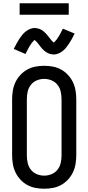

<svg xmlns="http://www.w3.org/2000/svg" viewBox="-20 -1145 540 1173"><path d="M250 8Q223 8 196.5 3Q170 -2 146.5 -15Q123 -28 104.5 -48Q86 -68 74.5 -92Q63 -116 58.5 -143Q54 -170 54 -196V-539Q54 -565 58.5 -592Q63 -619 74.5 -643Q86 -667 104.5 -687Q123 -707 146.5 -720Q170 -733 196.5 -738Q223 -743 250 -743Q277 -743 303.5 -738Q330 -733 353.5 -720Q377 -707 395.5 -687Q414 -667 425.5 -643Q437 -619 441.5 -592Q446 -565 446 -539V-196Q446 -170 441.5 -143Q437 -116 425.5 -92Q414 -68 395.5 -48Q377 -28 353.5 -15Q330 -2 303.5 3Q277 8 250 8ZM250 -72Q273 -72 295 -81Q317 -90 331.5 -108.5Q346 -127 351 -150Q356 -173 356 -196V-539Q356 -562 351 -585Q346 -608 331.5 -626.5Q317 -645 295 -654Q273 -663 250 -663Q227 -663 205 -654Q183 -645 168.5 -626.5Q154 -608 149 -585Q144 -562 144 -539V-196Q144 -173 149 -150Q154 -127 168.5 -108.5Q183 -90 205 -81Q227 -72 250 -72ZM308 -812Q303 -812 298 -813Q293 -814 288.5 -815Q284 -816 279.5 -817.5Q275 -819 270.5 -821.5Q266 -824 262 -826.5Q258 -829 254.5 -832Q251 -835 247 -838.5Q243 -842 239.5 -845.5Q236 -849 233 -853Q230 -857 227 -860.5Q224 -864 221.5 -867.5Q219 -871 215.5 -875.5Q212 -880 208.5 -884Q205 -888 202 -891.5Q199 -895 195 -897.5Q191 -900 191 -903H194L191 -901Q188 -898 185.5 -895.5Q183 -893 181 -890.5Q179 -888 177.5 -886.5Q176 -885 174.5 -883Q173 -881 171.5 -879Q170 -877 168.5 -874.5Q167 -872 165.5 -869.5Q164 -867 162 -864.5Q160 -862 158.5 -859Q157 -856 155 -852.5Q153 -849 151.5 -846Q150 -843 148 -839Q146 -835 144 -831.5Q142 -828 140 -824Q138 -820 136 -815L64 -846Q73 -864 81.5 -879.5Q90 -895 98 -907Q106 -919 114.5 -930Q123 -941 135 -951Q147 -961 162 -967.5Q177 -974 192 -974Q197 -974 202 -973Q207 -972 211.5 -971Q216 -970 220.5 -968.5Q225 -967 229.5 -964.5Q234 -962 238 -959.5Q242 -957 245.5 -954Q249 -951 253 -947.5Q257 -944 260.5 -940Q264 -936 267 -932.5Q270 -929 273 -925.5Q276 -922 278.5 -918.5Q281 -915 284.5 -910.5Q288 -906 291.5 -902Q295 -898 298 -894.5Q301 -891 305 -888.5Q309 -886 309 -883H306L309 -885Q312 -887 314.5 -890Q317 -893 319 -895.5Q321 -898 322.5 -899.5Q324 -901 325.5 -903Q327 -905 328.5 -907Q330 -909 331.5 -911.5Q333 -914 334.5 -916.5Q336 -919 338 -921.5Q340 -924 341.5 -927Q343 -930 345 -933.5Q347 -937 348.5 -940Q350 -943 352 -946.5Q354 -950 356 -954Q358 -958 360 -962Q362 -966 364 -970L436 -940Q427 -921 418.5 -906Q410 -891 402 -879Q394 -867 385.5 -856Q377 -845 365 -835Q353 -825 338 -818.5Q323 -812 308 -812ZM100 -1055V-1125H400V-1055Z"/></svg>

Font: Iosevka SS10 Medium
Style: Regular
Weight: 500
Monospace: yes
Designer: Belleve Invis
Foundry: Belleve Invis
Version: Version 28.0.6; ttfautohint (v1.8.4)